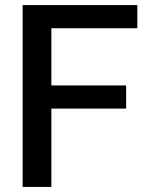

<svg xmlns="http://www.w3.org/2000/svg" viewBox="-20 -735 579 755"><path d="M69 -715H520V-624H182V-399H476V-308H182V0H69Z"/></svg>

Font: Freesentation 6 SemiBold
Style: Regular
Weight: 600
Designer: glyphs from Roboto by Christian Robertson / Hangul glyphs from Noto Sans CJK(Source Han Sans) by Jang Soo-young and Kang
Foundry: PT&
Version: Version 2.001